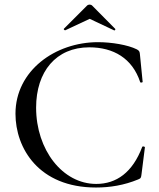

<svg xmlns="http://www.w3.org/2000/svg" viewBox="-20 -824 709 856"><path d="M265 -696C262 -693 269 -688 271 -689L380 -740L488 -689C491 -686 497 -693 493 -696L391 -799C385 -805 374 -805 368 -799ZM417 -636C226 -636 49 -509 49 -317C49 -164 152 12 408 12C470 12 533 2 596 -24C608 -29 609 -31 611 -48L626 -167C626 -171 616 -173 614 -169C571 -55 499 -4 409 -4C259 -4 141 -156 141 -344C141 -505 230 -613 378 -613C486 -613 570 -564 605 -458C606 -454 616 -456 616 -459L604 -580C603 -594 601 -598 590 -604C550 -624 477 -636 417 -636Z"/></svg>

Font: Cormorant Infant Book
Style: Regular
Weight: 500
Designer: Christian Thalmann (Catharsis Fonts)
Version: Version 1.000;PS 002.000;hotconv 1.0.88;makeotf.lib2.5.64775